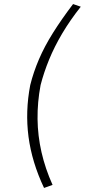

<svg xmlns="http://www.w3.org/2000/svg" viewBox="-20 -736 418 946"><path d="M197 190Q137 63 120.5 -62Q104 -187 129 -317Q145 -381 172 -444Q199 -507 241 -574Q283 -641 340 -716L378 -703Q325 -636 286.5 -571Q248 -506 222 -442.5Q196 -379 180 -317Q164 -232 165 -149.5Q166 -67 184.5 14Q203 95 239 175Z"/></svg>

Font: Nunito Sans 10pt Expanded ExtraLight
Style: Italic
Weight: 250
Width: 7
Italic angle: -9°
Designer: Vernon Adams
Foundry: Vernon Adams
Version: Version 3.101;gftools[0.9.27]